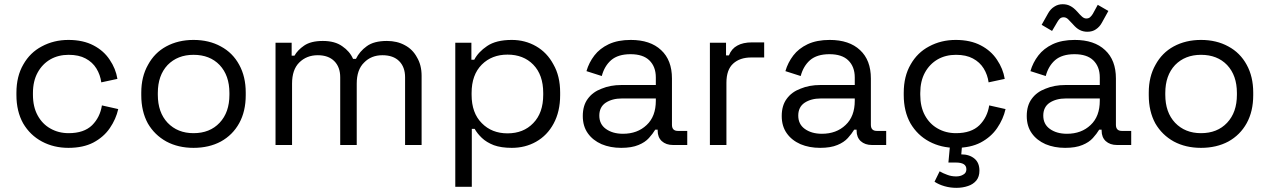

<svg xmlns="http://www.w3.org/2000/svg" viewBox="-20 -694 6078 919"><path d="M307.6 13.7Q237.3 13.7 180.7 -16.6Q124 -46.9 90.8 -103.5Q58.6 -161.1 58.6 -239.3Q58.6 -242.2 58.6 -250Q58.6 -329.1 91.8 -385.7Q124 -442.4 179.7 -471.7Q237.3 -502.9 307.6 -502.9Q377.9 -502.9 427.7 -476.6Q476.6 -451.2 504.9 -408.2Q534.2 -365.2 542 -316.4Q516.6 -310.5 464.8 -299.8Q460 -335.9 441.4 -366.2Q422.9 -396.5 389.6 -414.1Q357.4 -431.6 308.6 -431.6Q259.8 -431.6 221.7 -410.2Q182.6 -387.7 160.2 -346.7Q137.7 -305.7 137.7 -249Q137.7 -246.1 137.7 -240.2Q137.7 -182.6 160.2 -141.6Q182.6 -100.6 220.7 -79.1Q259.8 -56.6 308.6 -56.6Q381.8 -56.6 420.9 -94.7Q459 -132.8 467.8 -189.5Q494.1 -183.6 545.9 -171.9Q535.2 -124 505.9 -81.1Q476.6 -38.1 426.8 -11.7Q377.9 13.7 307.6 13.7Z M906.2 13.7Q833 13.7 776.4 -16.6Q719.7 -47.9 687.5 -103.5Q656.2 -161.1 656.2 -238.3Q656.2 -242.2 656.2 -251Q656.2 -327.1 688.5 -383.8Q719.7 -441.4 775.4 -471.7Q833 -502.9 906.2 -502.9Q980.5 -502.9 1037.1 -471.7Q1093.8 -441.4 1125 -383.8Q1156.2 -327.1 1156.2 -251Q1156.2 -247.1 1156.2 -238.3Q1156.2 -161.1 1125 -104.5Q1093.8 -47.9 1037.1 -16.6Q980.5 13.7 906.2 13.7ZM906.2 -56.6Q984.4 -56.6 1031.2 -106.4Q1078.1 -156.2 1078.1 -240.2Q1078.1 -243.2 1078.1 -249Q1078.1 -333 1031.2 -382.8Q984.4 -431.6 906.2 -431.6Q830.1 -431.6 782.2 -382.8Q735.4 -333 735.4 -249Q735.4 -246.1 735.4 -240.2Q735.4 -156.2 782.2 -106.4Q830.1 -56.6 906.2 -56.6Z M1298.8 0Q1298.8 -122.1 1298.8 -489.3Q1318.4 -489.3 1376 -489.3Q1376 -473.6 1376 -427.7Q1378.9 -427.7 1389.6 -427.7Q1404.3 -454.1 1435.5 -475.6Q1467.8 -498 1525.4 -498Q1583 -498 1618.2 -472.7Q1654.3 -448.2 1669.9 -412.1Q1674.8 -412.1 1683.6 -412.1Q1701.2 -448.2 1735.4 -472.7Q1769.5 -498 1832 -498Q1880.9 -498 1918 -477.5Q1955.1 -458 1975.6 -419.9Q1998 -382.8 1998 -331.1Q1998 -220.7 1998 0Q1978.5 0 1918.9 0Q1918.9 -81.1 1918.9 -324.2Q1918.9 -373 1890.6 -401.4Q1862.3 -429.7 1810.5 -429.7Q1756.8 -429.7 1722.7 -394.5Q1687.5 -360.4 1687.5 -293.9Q1687.5 -196.3 1687.5 0Q1668 0 1608.4 0Q1608.4 -81.1 1608.4 -324.2Q1608.4 -373 1580.1 -401.4Q1551.8 -429.7 1501 -429.7Q1447.3 -429.7 1412.1 -394.5Q1377.9 -360.4 1377.9 -293.9Q1377.9 -196.3 1377.9 0Q1358.4 0 1298.8 0Z M2159.2 200.2Q2159.2 27.3 2159.2 -489.3Q2178.7 -489.3 2236.3 -489.3Q2236.3 -468.8 2236.3 -408.2Q2239.3 -408.2 2250 -408.2Q2269.5 -445.3 2311.5 -473.6Q2354.5 -502.9 2429.7 -502.9Q2493.2 -502.9 2545.9 -472.7Q2598.6 -442.4 2628.9 -385.7Q2661.1 -330.1 2661.1 -251Q2661.1 -247.1 2661.1 -238.3Q2661.1 -160.2 2629.9 -102.5Q2599.6 -45.9 2545.9 -15.6Q2494.1 13.7 2429.7 13.7Q2378.9 13.7 2343.8 1Q2308.6 -12.7 2286.1 -34.2Q2264.6 -54.7 2252 -77.1Q2247.1 -77.1 2238.3 -77.1Q2238.3 -7.8 2238.3 200.2Q2218.8 200.2 2159.2 200.2ZM2409.2 -55.7Q2485.4 -55.7 2532.2 -104.5Q2580.1 -153.3 2580.1 -240.2Q2580.1 -243.2 2580.1 -249Q2580.1 -335.9 2532.2 -384.8Q2485.4 -432.6 2409.2 -432.6Q2334 -432.6 2286.1 -384.8Q2237.3 -335.9 2237.3 -249Q2237.3 -246.1 2237.3 -240.2Q2237.3 -153.3 2286.1 -104.5Q2334 -55.7 2409.2 -55.7Z M2953.1 13.7Q2901.4 13.7 2859.4 -3.9Q2817.4 -22.5 2793.9 -55.7Q2769.5 -89.8 2769.5 -138.7Q2769.5 -189.5 2793.9 -221.7Q2817.4 -253.9 2859.4 -269.5Q2901.4 -287.1 2954.1 -287.1Q3008.8 -287.1 3119.1 -287.1Q3119.1 -295.9 3119.1 -323.2Q3119.1 -375 3087.9 -405.3Q3057.6 -434.6 2998 -434.6Q2938.5 -434.6 2905.3 -406.2Q2873 -377.9 2860.4 -330.1Q2835.9 -337.9 2787.1 -353.5Q2798.8 -394.5 2825.2 -428.7Q2850.6 -461.9 2893.6 -482.4Q2937.5 -502.9 2999 -502.9Q3092.8 -502.9 3144.5 -454.1Q3196.3 -406.2 3196.3 -318.4Q3196.3 -244.1 3196.3 -96.7Q3196.3 -67.4 3224.6 -67.4Q3239.3 -67.4 3269.5 -67.4Q3269.5 -49.8 3269.5 0Q3252.9 0 3201.2 0Q3168 0 3147.5 -18.6Q3127.9 -37.1 3127.9 -68.4Q3127.9 -69.3 3127.9 -73.2Q3125 -73.2 3116.2 -73.2Q3104.5 -53.7 3085.9 -33.2Q3067.4 -12.7 3036.1 0Q3003.9 13.7 2953.1 13.7ZM2961.9 -53.7Q3031.2 -53.7 3075.2 -95.7Q3119.1 -136.7 3119.1 -211.9Q3119.1 -215.8 3119.1 -222.7Q3078.1 -222.7 2957 -222.7Q2910.2 -222.7 2878.9 -202.1Q2848.6 -181.6 2848.6 -140.6Q2848.6 -99.6 2879.9 -77.1Q2912.1 -53.7 2961.9 -53.7Z M3377.9 0Q3377.9 -122.1 3377.9 -489.3Q3397.5 -489.3 3455.1 -489.3Q3455.1 -473.6 3455.1 -428.7Q3458 -428.7 3468.8 -428.7Q3481.4 -460.9 3508.8 -475.6Q3536.1 -491.2 3580.1 -491.2Q3599.6 -491.2 3637.7 -491.2Q3637.7 -472.7 3637.7 -418.9Q3622.1 -418.9 3575.2 -418.9Q3521.5 -418.9 3489.3 -389.6Q3457 -360.4 3457 -297.9Q3457 -198.2 3457 0Q3437.5 0 3377.9 0Z M3905.3 13.7Q3853.5 13.7 3811.5 -3.9Q3769.5 -22.5 3746.1 -55.7Q3721.7 -89.8 3721.7 -138.7Q3721.7 -189.5 3746.1 -221.7Q3769.5 -253.9 3811.5 -269.5Q3853.5 -287.1 3906.2 -287.1Q3960.9 -287.1 4071.3 -287.1Q4071.3 -295.9 4071.3 -323.2Q4071.3 -375 4040 -405.3Q4009.8 -434.6 3950.2 -434.6Q3890.6 -434.6 3857.4 -406.2Q3825.2 -377.9 3812.5 -330.1Q3788.1 -337.9 3739.3 -353.5Q3751 -394.5 3777.3 -428.7Q3802.7 -461.9 3845.7 -482.4Q3889.6 -502.9 3951.2 -502.9Q4044.9 -502.9 4096.7 -454.1Q4148.4 -406.2 4148.4 -318.4Q4148.4 -244.1 4148.4 -96.7Q4148.4 -67.4 4176.8 -67.4Q4191.4 -67.4 4221.7 -67.4Q4221.7 -49.8 4221.7 0Q4205.1 0 4153.3 0Q4120.1 0 4099.6 -18.6Q4080.1 -37.1 4080.1 -68.4Q4080.1 -69.3 4080.1 -73.2Q4077.1 -73.2 4068.4 -73.2Q4056.6 -53.7 4038.1 -33.2Q4019.5 -12.7 3988.3 0Q3956.1 13.7 3905.3 13.7ZM3914.1 -53.7Q3983.4 -53.7 4027.3 -95.7Q4071.3 -136.7 4071.3 -211.9Q4071.3 -215.8 4071.3 -222.7Q4030.3 -222.7 3909.2 -222.7Q3862.3 -222.7 3831.1 -202.1Q3800.8 -181.6 3800.8 -140.6Q3800.8 -99.6 3832 -77.1Q3864.3 -53.7 3914.1 -53.7Z M4554.7 13.7Q4484.4 13.7 4427.7 -16.6Q4371.1 -46.9 4337.9 -103.5Q4305.7 -161.1 4305.7 -239.3Q4305.7 -242.2 4305.7 -250Q4305.7 -329.1 4338.9 -385.7Q4371.1 -442.4 4426.8 -471.7Q4484.4 -502.9 4554.7 -502.9Q4625 -502.9 4674.8 -476.6Q4723.6 -451.2 4752 -408.2Q4781.2 -365.2 4789.1 -316.4Q4763.7 -310.5 4711.9 -299.8Q4707 -335.9 4688.5 -366.2Q4669.9 -396.5 4636.7 -414.1Q4604.5 -431.6 4555.7 -431.6Q4506.8 -431.6 4468.8 -410.2Q4429.7 -387.7 4407.2 -346.7Q4384.8 -305.7 4384.8 -249Q4384.8 -246.1 4384.8 -240.2Q4384.8 -182.6 4407.2 -141.6Q4429.7 -100.6 4467.8 -79.1Q4506.8 -56.6 4555.7 -56.6Q4628.9 -56.6 4668 -94.7Q4706.1 -132.8 4714.8 -189.5Q4741.2 -183.6 4793 -171.9Q4782.2 -124 4752.9 -81.1Q4723.6 -38.1 4673.8 -11.7Q4625 13.7 4554.7 13.7ZM4557.6 205.1Q4528.3 205.1 4501 197.3Q4473.6 189.5 4453.1 175.8Q4460.9 159.2 4477.5 126Q4494.1 135.7 4513.7 142.6Q4533.2 150.4 4556.6 150.4Q4577.1 150.4 4590.8 141.6Q4605.5 133.8 4605.5 116.2Q4605.5 99.6 4592.8 91.8Q4580.1 84 4555.7 84Q4543.9 84 4519.5 84Q4521.5 57.6 4529.3 -21.5Q4543.9 -21.5 4586.9 -21.5Q4585.9 -4.9 4581.1 44.9Q4620.1 44.9 4644.5 65.4Q4668 85 4668 123Q4668 151.4 4653.3 169.9Q4637.7 188.5 4613.3 196.3Q4587.9 205.1 4557.6 205.1Z M5078.1 13.7Q5026.4 13.7 4984.4 -3.9Q4942.4 -22.5 4918.9 -55.7Q4894.5 -89.8 4894.5 -138.7Q4894.5 -189.5 4918.9 -221.7Q4942.4 -253.9 4984.4 -269.5Q5026.4 -287.1 5079.1 -287.1Q5133.8 -287.1 5244.1 -287.1Q5244.1 -295.9 5244.1 -323.2Q5244.1 -375 5212.9 -405.3Q5182.6 -434.6 5123 -434.6Q5063.5 -434.6 5030.3 -406.2Q4998 -377.9 4985.4 -330.1Q4960.9 -337.9 4912.1 -353.5Q4923.8 -394.5 4950.2 -428.7Q4975.6 -461.9 5018.6 -482.4Q5062.5 -502.9 5124 -502.9Q5217.8 -502.9 5269.5 -454.1Q5321.3 -406.2 5321.3 -318.4Q5321.3 -244.1 5321.3 -96.7Q5321.3 -67.4 5349.6 -67.4Q5364.3 -67.4 5394.5 -67.4Q5394.5 -49.8 5394.5 0Q5377.9 0 5326.2 0Q5293 0 5272.5 -18.6Q5252.9 -37.1 5252.9 -68.4Q5252.9 -69.3 5252.9 -73.2Q5250 -73.2 5241.2 -73.2Q5229.5 -53.7 5210.9 -33.2Q5192.4 -12.7 5161.1 0Q5128.9 13.7 5078.1 13.7ZM5086.9 -53.7Q5156.2 -53.7 5200.2 -95.7Q5244.1 -136.7 5244.1 -211.9Q5244.1 -215.8 5244.1 -222.7Q5203.1 -222.7 5082 -222.7Q5035.2 -222.7 5003.9 -202.1Q4973.6 -181.6 4973.6 -140.6Q4973.6 -99.6 5004.9 -77.1Q5037.1 -53.7 5086.9 -53.7ZM5015.6 -545.9Q5002.9 -553.7 4965.8 -575.2Q4973.6 -588.9 4997.1 -630.9Q5008.8 -651.4 5026.4 -662.1Q5043.9 -673.8 5066.4 -673.8Q5087.9 -673.8 5103.5 -665Q5119.1 -657.2 5136.7 -637.7Q5148.4 -624 5159.2 -614.3Q5168.9 -605.5 5179.7 -605.5Q5190.4 -605.5 5197.3 -611.3Q5205.1 -618.2 5210.9 -627.9Q5218.8 -642.6 5234.4 -670.9Q5247.1 -664.1 5285.2 -641.6Q5277.3 -627.9 5253.9 -585Q5243.2 -565.4 5225.6 -553.7Q5209 -542 5184.6 -542Q5164.1 -542 5147.5 -550.8Q5131.8 -558.6 5114.3 -579.1Q5102.5 -591.8 5092.8 -601.6Q5083 -611.3 5071.3 -611.3Q5059.6 -611.3 5052.7 -604.5Q5045.9 -597.7 5041 -588.9Q5032.2 -574.2 5015.6 -545.9Z M5728.5 13.7Q5655.3 13.7 5598.6 -16.6Q5542 -47.9 5509.8 -103.5Q5478.5 -161.1 5478.5 -238.3Q5478.5 -242.2 5478.5 -251Q5478.5 -327.1 5510.7 -383.8Q5542 -441.4 5597.7 -471.7Q5655.3 -502.9 5728.5 -502.9Q5802.7 -502.9 5859.4 -471.7Q5916 -441.4 5947.3 -383.8Q5978.5 -327.1 5978.5 -251Q5978.5 -247.1 5978.5 -238.3Q5978.5 -161.1 5947.3 -104.5Q5916 -47.9 5859.4 -16.6Q5802.7 13.7 5728.5 13.7ZM5728.5 -56.6Q5806.6 -56.6 5853.5 -106.4Q5900.4 -156.2 5900.4 -240.2Q5900.4 -243.2 5900.4 -249Q5900.4 -333 5853.5 -382.8Q5806.6 -431.6 5728.5 -431.6Q5652.3 -431.6 5604.5 -382.8Q5557.6 -333 5557.6 -249Q5557.6 -246.1 5557.6 -240.2Q5557.6 -156.2 5604.5 -106.4Q5652.3 -56.6 5728.5 -56.6Z"/></svg>

Font: Kadena Space Grotesk
Style: Regular
Weight: 400
Designer: Florian Karsten
Version: Version 2.000